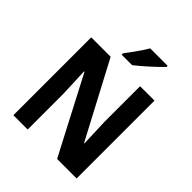

<svg xmlns="http://www.w3.org/2000/svg" viewBox="-249 -1089 1245 1245"><g transform="rotate(45 373.0 -467.0)"><path d="M564 -924V-934H404C378 -889 335 -830 302 -787V-774H398C447 -812 530 -887 564 -924ZM663 0V-714H531V-387C533 -326 535 -272 538 -196H535L261 -714H83V0H214V-328C211 -389 209 -449 206 -525H210L484 0Z"/></g></svg>

Font: Noto Sans Sinhala UI SemiCondensed
Style: Bold
Weight: 700
Width: 4
Designer: Jelle Bosma - Monotype Design Team
Foundry: Monotype Imaging Inc.
Version: Version 2.006